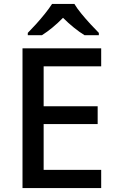

<svg xmlns="http://www.w3.org/2000/svg" viewBox="-20 -961 597 981"><path d="M497 0H95V-714H497V-622H203V-418H479V-327H203V-93H497ZM360 -941Q373 -919 395.5 -891.5Q418 -864 442.5 -837.5Q467 -811 485 -793V-781H412Q386 -797 357.5 -820Q329 -843 302 -870Q248 -815 194 -781H122V-793Q141 -812 164.5 -838Q188 -864 210 -891.5Q232 -919 246 -941Z"/></svg>

Font: Noto Sans Gurmukhi Medium
Style: Regular
Weight: 500
Designer: Jelle Bosma - Monotype Design Team
Foundry: Monotype Imaging Inc.
Version: Version 2.004; ttfautohint (v1.8.4.7-5d5b)